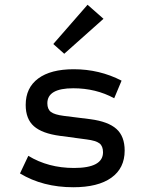

<svg xmlns="http://www.w3.org/2000/svg" viewBox="-20 -775 620 807"><path d="M288 12Q160 12 64 -46L99 -120Q183 -69 291 -69Q413 -69 413 -135Q413 -161 398 -172.5Q383 -184 344 -189L232 -204Q157 -214 122.5 -244.5Q88 -275 88 -334Q88 -406 140.5 -445Q193 -484 290 -484Q398 -484 491 -436L460 -362Q383 -404 288 -404Q179 -404 179 -341Q179 -316 194 -304.5Q209 -293 248 -288L360 -274Q435 -264 469.5 -233Q504 -202 504 -142Q504 -68 448 -28Q392 12 288 12ZM250 -549 204 -590 348 -755 415 -696Z"/></svg>

Font: Sometype Mono Medium
Style: Regular
Weight: 500
Monospace: yes
Designer: Ryoichi Tsunekawa
Foundry: Dharma Type
Version: Version 1.000; ttfautohint (v1.8.3)